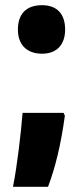

<svg xmlns="http://www.w3.org/2000/svg" viewBox="-20 -581 320 740"><path d="M49 -467C49 -408 84 -374 142 -374C198 -374 231 -408 231 -467C231 -527 200 -561 142 -561C81 -561 49 -527 49 -467ZM230 -135 225 -146H67C61 -69 46 60 30 139H165C193 66 215 -25 230 -135Z"/></svg>

Font: Noto Sans Armenian ExtraCondensed Black
Style: Regular
Weight: 900
Width: 2
Designer: Monotype Design Team
Foundry: Monotype Imaging Inc.
Version: Version 2.008